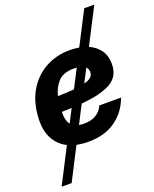

<svg xmlns="http://www.w3.org/2000/svg" viewBox="-168 -821 895 1118"><g transform="rotate(-20 279.5 -262.0)"><path d="M15.6 204.1 127.4 -13.7Q73.2 -40.5 45.9 -95.7Q18.6 -150.9 26.9 -235.4Q34.2 -324.7 75.4 -390.4Q116.7 -456.1 183.1 -491.7Q249.5 -527.3 332.5 -527.3Q362.3 -527.3 389.2 -522.5L494.6 -727.5H557.1L443.4 -506.8Q485.4 -488.3 510.3 -453.9Q535.2 -419.4 535.2 -368.7Q535.2 -289.6 471.9 -255.1Q408.7 -220.7 291 -210.9L233.4 -99.1Q247.1 -96.2 264.2 -96.2Q311.5 -96.2 341.3 -115.5Q371.1 -134.8 383.3 -165.5H518.1Q490.2 -85.9 422.9 -37.1Q355.5 11.7 252.9 11.7Q213.9 11.7 180.2 4.4L77.6 204.1ZM276.9 -304.2 335.4 -417.5Q327.1 -418.5 317.9 -418.5Q251 -418.5 219.2 -383.5Q187.5 -348.6 175.8 -298.8Q235.4 -300.3 276.9 -304.2ZM185.1 -125.5 227.1 -207Q198.7 -205.6 165.5 -205.1Q165 -180.7 169.2 -160.4Q173.3 -140.1 185.1 -125.5ZM387.7 -398.4 344.7 -315.4Q377 -323.7 388.9 -336.7Q400.9 -349.6 400.9 -366.7Q400.9 -385.7 387.7 -398.4Z"/></g></svg>

Font: Inter Display
Style: Bold Italic
Weight: 700
Italic angle: -9.39999°
Designer: Rasmus Andersson
Foundry: rsms
Version: Version 4.000;git-a52131595